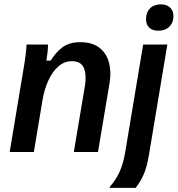

<svg xmlns="http://www.w3.org/2000/svg" viewBox="-20 -707 827 893"><path d="M25 0 88.3 -380Q95 -417.5 99.2 -451.2Q103.3 -485 103.3 -500H203.3Q203.3 -483.3 201.2 -464.6Q199.2 -445.8 195.8 -425H215.8Q238.3 -462.5 270 -486.7Q301.7 -510.8 353.3 -510.8Q408.3 -510.8 441.2 -485.8Q474.2 -460.8 486.2 -418.3Q498.3 -375.8 490 -323.3L435.8 0H323.3L375 -307.5Q383.3 -359.2 370 -390.8Q356.7 -422.5 314.2 -422.5Q279.2 -422.5 251.2 -397.9Q223.3 -373.3 204.6 -332.1Q185.8 -290.8 177.5 -240L137.5 0ZM490.8 166.7V161.7Q517.5 132.5 535.4 93.8Q553.3 55 562.5 0L645.8 -500H758.3L672.5 15Q662.5 74.2 646.7 107.9Q630.8 141.7 610.8 166.7ZM716.7 -564.2Q688.3 -564.2 673.8 -578.8Q659.2 -593.3 659.2 -618.3Q659.2 -649.2 677.5 -667.9Q695.8 -686.7 728.3 -686.7Q755.8 -686.7 771.2 -671.7Q786.7 -656.7 786.7 -632.5Q786.7 -601.7 767.5 -582.9Q748.3 -564.2 716.7 -564.2Z"/></svg>

Font: Familjen Grotesk GF Medium
Style: Italic
Weight: 500
Designer: Anders Wikstroem, Jonas Baeckman, Matilda Gysing, Kristian Moeller
Foundry: Familjen STHML AB
Version: Version 2.000; Beta; Release 4; Build 6